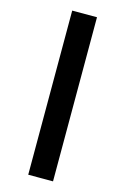

<svg xmlns="http://www.w3.org/2000/svg" viewBox="-146 -831 739 1130"><g transform="rotate(15 223.0 -266.0)"><path d="M147 234V-766H298V234Z"/></g></svg>

Font: Noto Sans Display SemiCondensed Black
Style: Regular
Weight: 900
Width: 4
Designer: Monotype Design Team
Foundry: Monotype Imaging Inc.
Version: Version 1.900